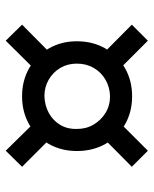

<svg xmlns="http://www.w3.org/2000/svg" viewBox="47 -643 536 670"><g transform="rotate(-90 315.0 -308.0)"><path d="M314 -115Q259 -115 215.5 -140Q172 -165 147.5 -208.5Q123 -252 123 -308Q123 -362 147.5 -405.5Q172 -449 215.5 -474Q259 -499 314 -499Q369 -499 412.5 -474Q456 -449 481 -405.5Q506 -362 506 -308Q506 -252 481 -208.5Q456 -165 412.5 -140Q369 -115 314 -115ZM124 -60 68 -116 187 -234 242 -178ZM315 -192Q346 -193 372 -208Q398 -223 413 -249Q428 -275 428 -308Q428 -340 413 -365.5Q398 -391 372 -406Q346 -421 315 -421Q282 -420 255.5 -405.5Q229 -391 214 -365.5Q199 -340 200 -308Q200 -275 215.5 -249Q231 -223 256.5 -207.5Q282 -192 315 -192ZM508 -60 389 -179 445 -234 564 -116ZM185 -382 68 -499 124 -556 242 -436ZM445 -381 390 -437 508 -556 564 -499Z"/></g></svg>

Font: Piazzolla Thin
Style: Bold
Weight: 700
Version: Version 2.005